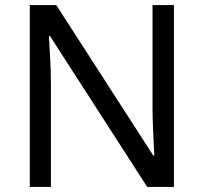

<svg xmlns="http://www.w3.org/2000/svg" viewBox="-20 -734 800 754"><path d="M663 0H558L176 -593H172Q174 -558 177 -506Q180 -454 180 -399V0H97V-714H201L582 -123H586Q585 -139 583.5 -171Q582 -203 580.5 -241Q579 -279 579 -311V-714H663Z"/></svg>

Font: Noto Sans Lao
Style: Regular
Weight: 400
Designer: Monotype Design Team
Foundry: Monotype Imaging Inc.
Version: Version 2.003; ttfautohint (v1.8.4.7-5d5b)